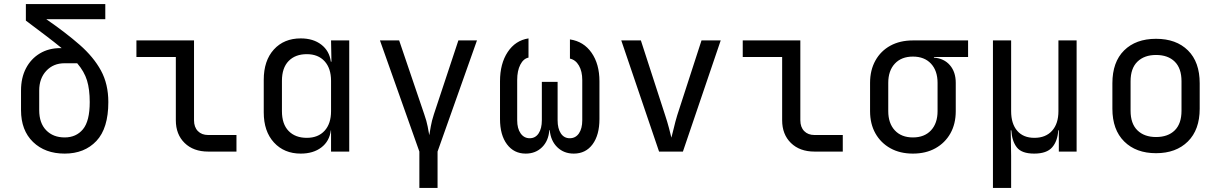

<svg xmlns="http://www.w3.org/2000/svg" viewBox="-20 -750 6040 950"><path d="M300 10Q203 10 143.5 -47.5Q84 -105 84 -205V-302Q84 -365 108.5 -412Q133 -459 177 -485.5Q221 -512 279 -512H285Q251 -540 207.5 -573Q164 -606 108 -648V-730H501V-655H209Q306 -588 374.5 -528Q443 -468 479.5 -401Q516 -334 516 -245Q516 -115 457 -52.5Q398 10 300 10ZM300 -70Q357 -70 390.5 -110.5Q424 -151 424 -245Q424 -308 410.5 -352Q397 -396 362 -437H299Q244 -437 209 -399.5Q174 -362 174 -302V-205Q174 -141 208.5 -105.5Q243 -70 300 -70Z M1010 0Q937 0 893.5 -42.5Q850 -85 850 -155V-468H655V-550H940V-155Q940 -121 959 -101.5Q978 -82 1010 -82H1150V0Z M1468 10Q1386 10 1335.5 -45Q1285 -100 1285 -194V-355Q1285 -450 1335 -505Q1385 -560 1468 -560Q1530 -560 1570 -529Q1610 -498 1617 -445H1620L1618 -550H1708V0H1618V-105H1617Q1610 -51 1570 -20.5Q1530 10 1468 10ZM1498 -68Q1554 -68 1586 -103Q1618 -138 1618 -200V-350Q1618 -412 1586 -447Q1554 -482 1498 -482Q1441 -482 1408 -448Q1375 -414 1375 -350V-200Q1375 -136 1408 -102Q1441 -68 1498 -68Z M2055 180V0L1860 -550H1955L2079 -185Q2091 -151 2096 -124.5Q2101 -98 2104 -81Q2107 -98 2111.5 -124.5Q2116 -151 2127 -185L2248 -550H2340L2145 0V180Z M2581 10Q2523 10 2488.5 -36Q2454 -82 2454 -161V-348Q2454 -435 2492 -492.5Q2530 -550 2595 -560V-465Q2570 -460 2554.5 -430Q2539 -400 2539 -354V-155Q2539 -114 2556 -90Q2573 -66 2601 -66Q2629 -66 2645 -90Q2661 -114 2661 -155V-345H2739V-155Q2739 -114 2755 -90Q2771 -66 2799 -66Q2828 -66 2844.5 -90Q2861 -114 2861 -155V-354Q2861 -397 2844.5 -425.5Q2828 -454 2800 -460V-555Q2868 -545 2907 -489Q2946 -433 2946 -348V-161Q2946 -82 2912 -36Q2878 10 2819 10Q2770 10 2737.5 -21.5Q2705 -53 2700 -106H2698Q2694 -53 2662 -21.5Q2630 10 2581 10Z M3241 0 3054 -550H3151L3271 -180Q3282 -147 3290 -116.5Q3298 -86 3302 -69Q3307 -86 3314 -116.5Q3321 -147 3331 -180L3451 -550H3546L3359 0Z M4010 0Q3937 0 3893.5 -42.5Q3850 -85 3850 -155V-468H3655V-550H3940V-155Q3940 -121 3959 -101.5Q3978 -82 4010 -82H4150V0Z M4497 10Q4433 10 4385.5 -16.5Q4338 -43 4311.5 -90Q4285 -137 4285 -200V-340Q4285 -403 4311.5 -450.5Q4338 -498 4385.5 -524Q4433 -550 4497 -550H4770V-468H4601V-465Q4651 -461 4680 -427.5Q4709 -394 4709 -340V-200Q4709 -137 4682.5 -90Q4656 -43 4608.5 -16.5Q4561 10 4497 10ZM4497 -70Q4554 -70 4586.5 -105Q4619 -140 4619 -200V-340Q4619 -400 4586.5 -435Q4554 -470 4497 -470Q4440 -470 4407.5 -435Q4375 -400 4375 -340V-200Q4375 -140 4407.5 -105Q4440 -70 4497 -70Z M4893 180V-550H4983V-200Q4983 -138 5013 -103Q5043 -68 5098 -68Q5154 -68 5185.5 -103Q5217 -138 5217 -200V-550H5307V0H5219V-105H5216Q5213 -52 5186 -21Q5159 10 5097 10Q5035 10 5011 -21Q4987 -52 4984 -105H4981L4983 20V180Z M5700 8Q5601 8 5542.5 -50Q5484 -108 5484 -212V-338Q5484 -443 5542 -500.5Q5600 -558 5700 -558Q5800 -558 5858 -500.5Q5916 -443 5916 -338V-212Q5916 -108 5857.5 -50Q5799 8 5700 8ZM5700 -72Q5759 -72 5792.5 -105Q5826 -138 5826 -202V-348Q5826 -412 5792.5 -445Q5759 -478 5700 -478Q5642 -478 5608 -445Q5574 -412 5574 -348V-202Q5574 -138 5608 -105Q5642 -72 5700 -72Z"/></svg>

Font: JetBrainsMonoNL NFM
Style: Regular
Weight: 400
Monospace: yes
Designer: Philipp Nurullin, Konstantin Bulenkov
Foundry: JetBrains
Version: Version 2.304; ttfautohint (v1.8.4.7-5d5b);Nerd Fonts 3.3.0